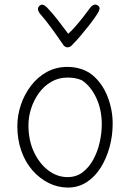

<svg xmlns="http://www.w3.org/2000/svg" viewBox="-20 -843 581 864"><path d="M284 -542Q307 -542 327 -537.5Q347 -533 364.5 -525Q382 -517 395 -506Q440 -469 463.5 -409.5Q487 -350 487 -287Q487 -232 473 -181Q459 -130 433 -88.5Q407 -47 369.5 -23Q332 1 286 1Q240 1 199 -19.5Q158 -40 126 -76.5Q94 -113 76 -164Q58 -215 58 -275Q58 -324 74 -371.5Q90 -419 120 -458Q150 -497 191.5 -519.5Q233 -542 284 -542ZM108 -279Q108 -212 132.5 -159.5Q157 -107 197 -76.5Q237 -46 284 -46Q323 -46 351.5 -67.5Q380 -89 399.5 -124.5Q419 -160 428.5 -202Q438 -244 438 -284Q438 -350 413 -403Q388 -456 348 -482Q332 -489 315.5 -491.5Q299 -494 284 -494Q243 -494 210 -474.5Q177 -455 154.5 -423.5Q132 -392 120 -354.5Q108 -317 108 -279ZM385 -807Q393 -818 403 -821.5Q413 -825 422 -817Q430 -811 427.5 -801Q425 -791 417 -779Q402 -756 382.5 -731Q363 -706 343 -682.5Q323 -659 306 -642Q301 -636 295.5 -633Q290 -630 283 -630Q277 -630 271.5 -634Q266 -638 262 -645Q239 -679 212 -716Q185 -753 161 -780Q152 -791 151 -800Q150 -809 156 -815Q164 -824 173 -821.5Q182 -819 191 -810Q215 -785 240 -753Q265 -721 287 -691Q302 -704 321 -726Q340 -748 357.5 -770.5Q375 -793 385 -807Z"/></svg>

Font: Playpen Sans ExtraLight
Style: Regular
Weight: 250
Designer: Laura Meseguer, Veronika Burian, José Scaglione
Foundry: TypeTogether
Version: Version 1.001